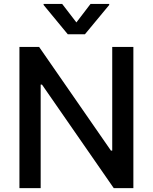

<svg xmlns="http://www.w3.org/2000/svg" viewBox="-20 -969 787 989"><path d="M667 -727.1V0H565.9L196.3 -533.2H189.5V0H80.1V-727.1H181.6L551.3 -193.4H558.1V-727.1ZM300.3 -948.7 373.5 -853.5 446.3 -948.7H542.5V-943.4L417.5 -792.5H329.1L204.6 -943.4V-948.7Z"/></svg>

Font: Karasuma Gothic
Style: Regular
Weight: 500
Designer: Rasmus Andersson / Ryoko Nishizuka
Foundry: Genbu
Version: Version 1.00